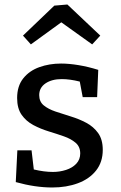

<svg xmlns="http://www.w3.org/2000/svg" viewBox="-20 -822 535 852"><path d="M154 -400Q154 -371 174 -354.5Q194 -338 226.5 -327Q259 -316 295 -305Q331 -294 363 -277Q395 -260 415.5 -231.5Q436 -203 436 -157Q436 -103 406.5 -65.5Q377 -28 326 -9Q275 10 212 10Q174 10 133.5 4Q93 -2 50 -14L57 -155H120L130 -70Q176 -59 215 -59Q245 -59 273 -68Q301 -77 318.5 -95.5Q336 -114 336 -141Q336 -171 315.5 -188.5Q295 -206 263.5 -217Q232 -228 196 -239Q160 -250 128 -267Q96 -284 76 -312.5Q56 -341 56 -387Q56 -440 83 -474Q110 -508 154.5 -524Q199 -540 251 -540Q286 -540 328.5 -533Q371 -526 416 -512L411 -391H347L334 -460Q290 -471 254 -471Q210 -471 182 -452Q154 -433 154 -400ZM117 -625 82 -664 221 -797 279 -802 425 -664 389 -625 252 -723Z"/></svg>

Font: Bitter Medium
Style: Regular
Weight: 500
Designer: Sol Matas, and Bitter project Authors
Foundry: Sol Matas
Version: Version 2.001